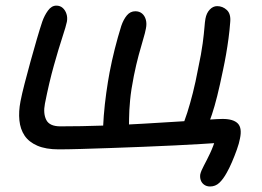

<svg xmlns="http://www.w3.org/2000/svg" viewBox="-20 -524 940 689"><path d="M733.8 145.2Q721.6 145.2 712.8 139Q704 132.8 700.5 122.8Q697 112.8 698.6 101.8Q701.4 89.4 711.6 70.4Q721.8 51.4 733.9 26Q746 0.6 754.6 -29.6L760 -11Q742.2 -9.8 702.1 -7.3Q662 -4.8 608 -2.2Q554 0.4 494.1 2.8Q434.2 5.2 376.3 7.2Q318.4 9.2 269.8 10.6Q221.2 12 190.6 12Q144.4 12 114 -1.2Q83.6 -14.4 68.2 -37.4Q52.8 -60.4 49.6 -92.1Q46.4 -123.8 53.6 -160.6Q58.6 -186.6 68.4 -224.5Q78.2 -262.4 89.7 -304.2Q101.2 -346 112.2 -383.5Q123.2 -421 131.6 -446.2Q139.2 -468.2 152.1 -486Q165 -503.8 182.2 -503.8Q195.8 -503.8 205.1 -495.5Q214.4 -487.2 218.6 -473.9Q222.8 -460.6 220 -445.8Q217.2 -431.2 203.8 -390.4Q190.4 -349.6 173.3 -288.8Q156.2 -228 141.2 -152Q134.4 -116.6 146.1 -93.6Q157.8 -70.6 196.6 -70.6Q271.8 -70.6 348.2 -73.3Q424.6 -76 495.7 -80.2Q566.8 -84.4 625.8 -88.1Q684.8 -91.8 724.8 -94.5Q764.8 -97.2 778.8 -97.2Q817.4 -97.2 833.4 -80.9Q849.4 -64.6 841 -26.2Q838.2 -10.2 830 12.8Q821.8 35.8 812.3 57.8Q802.8 79.8 793.8 95.6Q781 119 767 132.1Q753 145.2 733.8 145.2ZM349.4 -35.4Q349.2 -67.4 352.4 -108.5Q355.6 -149.6 361.4 -190.8Q367.2 -232 373.2 -264Q381.2 -306 391.8 -348Q402.4 -390 415.2 -431Q423 -454 435.3 -468.8Q447.6 -483.6 465.6 -483.6Q480.2 -483.6 489.9 -475.4Q499.6 -467.2 503.4 -453Q507.2 -438.8 503.6 -421.6Q501 -406.8 493.7 -382.7Q486.4 -358.6 477.6 -325.9Q468.8 -293.2 460.4 -252Q450.4 -202 446.9 -164.5Q443.4 -127 443.2 -98.2Q443 -69.4 442.4 -44.4ZM720.2 -59.4 630.2 -61.4Q642 -88.4 652.1 -120.1Q662.2 -151.8 672.1 -190.8Q682 -229.8 690.8 -277Q702.8 -333 707.4 -368.6Q712 -404.2 713.6 -424.9Q715.2 -445.6 717.2 -456.6Q720.8 -477 732.6 -489.5Q744.4 -502 759.2 -502Q779 -502 793.9 -488.2Q808.8 -474.4 806.2 -445.4Q804 -415.4 800.1 -386.3Q796.2 -357.2 791.3 -329.1Q786.4 -301 780.4 -273Q769 -217.6 759.5 -179.6Q750 -141.6 740.7 -113.7Q731.4 -85.8 720.2 -59.4Z"/></svg>

Font: Shantell Sans Light
Style: Italic
Weight: 300
Italic angle: -11°
Designer: Stephen Nixon, Anya Danilova, Shantell Martin
Foundry: Arrow Type
Version: Version 1.008;[ac192a2d6]